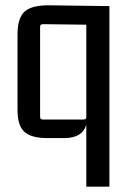

<svg xmlns="http://www.w3.org/2000/svg" viewBox="-20 -513 487 723"><path d="M167 -493 392 -490V190H305V-43Q290 7 222 7H158Q98 7 72 -16.5Q46 -40 46 -98V-384Q46 -446 73.5 -470Q101 -494 167 -493ZM305 -73V-420L141 -422Q131 -422 131 -412V-73Q131 -63 141 -63H295Q305 -63 305 -73Z"/></svg>

Font: Gemunu Libre Medium
Style: Regular
Weight: 500
Designer: Puspanada Ekanayake, Sola Matas, Pathum Egodawatta, Kosala Senevirathne
Foundry: mooniak
Version: Version 1.100